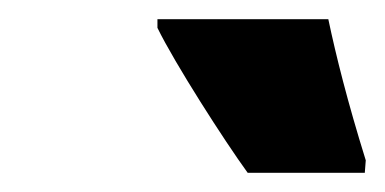

<svg xmlns="http://www.w3.org/2000/svg" viewBox="-20 -786 401 200"><path d="M238 -606H360L361 -619C342 -680 330 -728 322 -766H144V-757C162 -720 214 -639 238 -606Z"/></svg>

Font: Noto Sans ExtraCondensed Black
Style: Italic
Weight: 900
Width: 2
Italic angle: -12°
Designer: Monotype Design Team
Foundry: Monotype Imaging Inc.
Version: Version 2.013